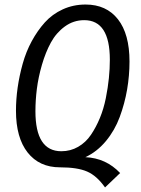

<svg xmlns="http://www.w3.org/2000/svg" viewBox="-20 -719 615 839"><path d="M353 -32.2Q442.9 -28.3 504.9 37.1L439 100.1Q403.3 49.3 361.1 30.8Q318.8 12.2 242.2 12.2Q151.9 12.2 100.8 -52.5Q49.8 -117.2 49.8 -234.9Q49.8 -284.7 57.1 -336.2Q64.5 -387.7 79.1 -440.4Q93.8 -493.2 118.7 -539.1Q143.6 -585 176 -621.1Q208.5 -657.2 254.4 -678.2Q300.3 -699.2 354 -699.2Q444.8 -699.2 495.4 -634.8Q545.9 -570.3 545.9 -450.2Q545.9 -388.7 535.4 -327.6Q524.9 -266.6 503.2 -207.8Q481.4 -148.9 442.6 -102.3Q403.8 -55.7 353 -32.2ZM134.8 -232.9Q134.8 -58.1 248 -58.1Q288.1 -58.1 321.5 -77.4Q355 -96.7 377.4 -129.9Q399.9 -163.1 416.5 -203.4Q433.1 -243.7 442.4 -290Q451.7 -336.4 455.8 -377.7Q460 -418.9 460 -458Q460 -630.9 348.1 -630.9Q301.3 -630.9 263.4 -603.3Q225.6 -575.7 202.4 -533.2Q179.2 -490.7 163.3 -436Q147.5 -381.3 141.1 -330.8Q134.8 -280.3 134.8 -232.9Z"/></svg>

Font: Fira Sans Compressed Book
Style: Italic
Weight: 350
Width: 3
Italic angle: -8°
Designer: Carrois Corporate & Edenspiekermann AG
Foundry: Carrois Corporate GbR & Edenspiekermann AG
Version: Version 4.203;PS 004.203;hotconv 1.0.88;makeotf.lib2.5.64775